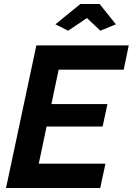

<svg xmlns="http://www.w3.org/2000/svg" viewBox="-20 -936 661 956"><path d="M161 -710H621L596 -589H272L236 -418H515L491 -306H212L173 -121H505L479 0H10ZM256 -815 380 -916H476L557 -815L480 -783L413 -846L319 -783Z"/></svg>

Font: Raleway Thin
Style: Bold Italic
Weight: 700
Italic angle: -12°
Version: Version 4.026